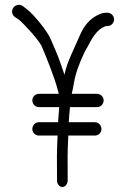

<svg xmlns="http://www.w3.org/2000/svg" viewBox="-20 -711 527 791"><path d="M236.8 59.5C248.8 59.5 258.8 47 258.8 32V2C258.8 -56.4 257.2 -69.9 261.4 -152.5H370.5C384.9 -152.5 398 -163.7 398 -179.5C398 -194.4 386.1 -207.5 370.5 -207.5H263.3C264.3 -229.6 266.2 -247.3 268.4 -269.5H379.5C395.1 -269.5 407 -282.6 407 -297.5C407 -313.3 393.9 -324.5 379.5 -324.5H275.6C278.6 -339.2 282 -351.9 285.8 -375.5C291.1 -407.2 305.6 -448.8 329.8 -499.1C336.8 -510.9 344.6 -524.8 352.5 -540.1C369.2 -570.8 387.3 -589.9 405.1 -598.8C410.5 -601.5 414 -602.9 416 -603.5H422.5C437.5 -603.5 450 -616 450 -631C450 -646 437.5 -658.5 422.5 -658.5H415.5C404.9 -658.5 393.7 -654.6 380.9 -648.2C350.4 -632.9 326.2 -605.5 310 -567.4C303.4 -551.9 292 -526.3 275.7 -490.7C260.9 -458.3 251.1 -430.5 245.5 -403.1C241.1 -416 235.8 -431.2 230.4 -447.3C217.9 -484.9 202.8 -516.3 188.9 -549.8C174.6 -584 116.9 -654.7 87 -676L73.7 -686.3L73.1 -686.6C57.5 -696.2 40.6 -689 33.5 -677.1C27.1 -666.4 28.2 -650.6 41.1 -641L41.4 -640.7L55.4 -631.7C78.2 -614.4 137.1 -548.8 150.8 -522.6C171.3 -474.4 203.9 -394.7 218.9 -337.1C220.1 -332.3 221 -329.1 222.3 -324.5H140.6C126.1 -324.5 113.1 -313.3 113.1 -297.5C113.1 -282.6 125 -269.5 140.6 -269.5H224C221.7 -244.2 220.2 -224.5 219.3 -207.5H140.6C125 -207.5 113.1 -194.4 113.1 -179.5C113.1 -163.7 126.1 -152.5 140.6 -152.5H217.3C213.4 -78.8 214.8 -53 214.8 2V32C214.8 47 224.8 59.5 236.8 59.5Z"/></svg>

Font: MewTooHand
Style: BdCond
Weight: 400
Designer: Mew Too, Robert Jablonski
Version: Version 0.77